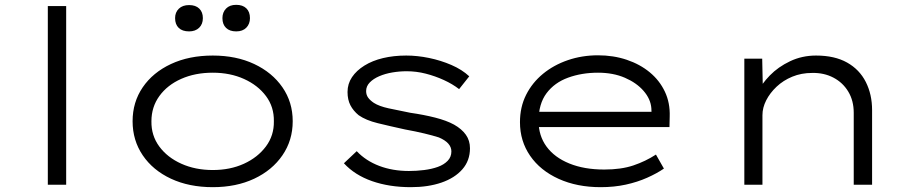

<svg xmlns="http://www.w3.org/2000/svg" viewBox="-20 -765 3823 795"><path d="M178 0V-740H254V0Z M861 10Q763 10 688 -25Q613 -60 571 -122Q529 -184 529 -263Q529 -342 571 -403.5Q613 -465 688 -500Q763 -535 861 -535Q958 -535 1032.5 -500Q1107 -465 1149.5 -403.5Q1192 -342 1192 -263Q1192 -184 1149.5 -122Q1107 -60 1032.5 -25Q958 10 861 10ZM861 -61Q933 -61 990 -87Q1047 -113 1081 -158.5Q1115 -204 1114 -263Q1115 -322 1081.5 -367Q1048 -412 990.5 -438Q933 -464 861 -464Q788 -464 730.5 -438.5Q673 -413 640 -367.5Q607 -322 607 -263Q606 -204 639.5 -158.5Q673 -113 731 -87Q789 -61 861 -61ZM958 -635Q931 -635 916 -649.5Q901 -664 901 -690Q901 -714 916 -729.5Q931 -745 958 -745Q985 -745 1000 -730.5Q1015 -716 1015 -690Q1015 -666 1000 -650.5Q985 -635 958 -635ZM763 -635Q735 -635 720 -649.5Q705 -664 705 -690Q705 -714 720.5 -729Q736 -744 763 -744Q790 -744 805 -729.5Q820 -715 820 -690Q820 -665 804.5 -650Q789 -635 763 -635Z M1681 10Q1592 10 1520.5 -15Q1449 -40 1404 -89L1457 -139Q1495 -99 1550.5 -78Q1606 -57 1673 -57Q1705 -57 1736.5 -61Q1768 -65 1793 -74Q1818 -83 1833.5 -99Q1849 -115 1849 -138Q1849 -174 1797 -196Q1772 -204 1736.5 -212.5Q1701 -221 1657 -229Q1593 -243 1544 -255Q1495 -267 1465 -288Q1443 -306 1431 -329Q1419 -352 1419 -384Q1419 -418 1437.5 -445.5Q1456 -473 1489 -493.5Q1522 -514 1566 -524.5Q1610 -535 1662 -535Q1708 -535 1756.5 -525Q1805 -515 1849 -496Q1893 -477 1923 -449L1881 -396Q1854 -417 1818 -433.5Q1782 -450 1743 -460Q1704 -470 1664 -470Q1634 -470 1604.5 -465Q1575 -460 1550.5 -449.5Q1526 -439 1511 -423.5Q1496 -408 1496 -388Q1496 -372 1504.5 -360.5Q1513 -349 1528 -339Q1550 -325 1589 -316.5Q1628 -308 1679 -298Q1735 -290 1782 -278Q1829 -266 1860 -249Q1892 -231 1909 -207Q1926 -183 1926 -151Q1926 -100 1894.5 -64Q1863 -28 1808 -9Q1753 10 1681 10Z M2467 10Q2369 10 2293 -24.5Q2217 -59 2175 -120Q2133 -181 2133 -259Q2133 -322 2158.5 -372.5Q2184 -423 2228.5 -459.5Q2273 -496 2331.5 -516Q2390 -536 2456 -536Q2520 -536 2575 -517.5Q2630 -499 2670.5 -465.5Q2711 -432 2733 -385.5Q2755 -339 2753 -282L2752 -239H2199L2188 -302H2695L2678 -293L2677 -317Q2674 -355 2645 -388.5Q2616 -422 2567.5 -443Q2519 -464 2456 -464Q2389 -464 2332.5 -443.5Q2276 -423 2243 -379Q2210 -335 2210 -264Q2210 -203 2243 -158Q2276 -113 2337.5 -88Q2399 -63 2482 -63Q2552 -63 2602.5 -80Q2653 -97 2696 -125L2729 -67Q2700 -47 2659.5 -29Q2619 -11 2571 -0.5Q2523 10 2467 10Z M3062 0V-522H3136L3139 -381L3115 -380Q3133 -417 3167.5 -452.5Q3202 -488 3251.5 -511.5Q3301 -535 3359 -535Q3436 -535 3487.5 -506Q3539 -477 3565 -425.5Q3591 -374 3591 -309V0H3515V-298Q3515 -348 3492.5 -385.5Q3470 -423 3431 -443.5Q3392 -464 3343 -463Q3298 -463 3260.5 -447.5Q3223 -432 3195.5 -406Q3168 -380 3152.5 -349.5Q3137 -319 3137 -288V0H3100Q3087 0 3077.5 0Q3068 0 3062 0Z"/></svg>

Font: Lexend Tera Light
Style: Regular
Weight: 300
Designer: Bonnie Shaver-Troup, Thomas Jockin
Foundry: Lexend
Version: Version 1.007